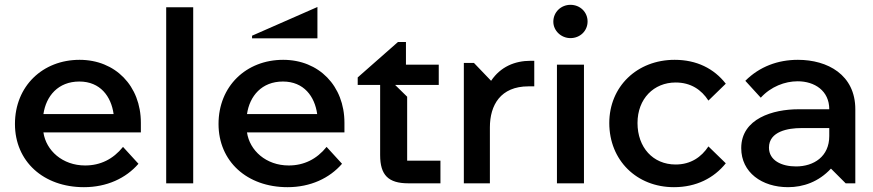

<svg xmlns="http://www.w3.org/2000/svg" viewBox="-20 -760 3621 796"><path d="M328 16C423 16 502 -21 554 -81L490 -151C449 -100 396 -74 333 -74C239 -74 171 -136 160 -211H564V-251C564 -404 458 -512 310 -512C157 -512 42 -403 42 -246C42 -91 160 16 328 16ZM451 -287H160C171 -362 221 -422 309 -422C396 -422 441 -360 451 -287Z M669 0H781V-730H669Z M1025 -601H1296V-731L1025 -612ZM1172 16C1267 16 1346 -21 1398 -81L1334 -151C1293 -100 1240 -74 1177 -74C1083 -74 1015 -136 1004 -211H1408V-251C1408 -404 1302 -512 1154 -512C1001 -512 886 -403 886 -246C886 -91 1004 16 1172 16ZM1295 -287H1004C1015 -362 1065 -422 1153 -422C1240 -422 1285 -360 1295 -287Z M1673 0H1806V-94H1668V-359L1618 -408H1799V-492H1663V-586H1630L1463 -439V-408H1556V-117C1556 -34 1590 0 1673 0Z M1903 0H2011V-232C2011 -324 2055 -402 2171 -402H2195V-508H2180C2114 -508 2055 -483 2016 -425L1945 -499H1903Z M2289 0H2401V-492H2289ZM2345 -602C2385 -602 2416 -632 2416 -671C2416 -710 2385 -740 2345 -740C2306 -740 2274 -710 2274 -670C2274 -633 2306 -602 2345 -602Z M2774 16C2867 16 2940 -22 2989 -83L2917 -153C2888 -109 2844 -78 2781 -78C2687 -78 2623 -149 2623 -250C2623 -351 2691 -418 2781 -418C2844 -418 2888 -388 2917 -343L2989 -413C2940 -476 2868 -512 2777 -512C2621 -512 2506 -401 2506 -250C2506 -95 2620 16 2774 16Z M3247 16C3310 16 3374 -6 3425 -61L3486 0H3526V-307C3526 -450 3411 -512 3288 -512C3205 -512 3129 -484 3070 -425L3134 -355C3176 -401 3234 -423 3287 -423C3357 -423 3418 -384 3418 -307H3290C3186 -307 3053 -269 3053 -146C3053 -45 3139 16 3247 16ZM3280 -70C3220 -70 3168 -95 3168 -148C3168 -216 3249 -229 3301 -229H3418V-196C3418 -111 3354 -70 3280 -70Z"/></svg>

Font: LaHaus Display SemiBold
Style: Regular
Weight: 600
Designer: We are Make, BastardaType, Dalton Maag Ltd
Foundry: BastardaType, Dalton Maag Ltd
Version: Version 3.100;Glyphs 3.3 (3331)